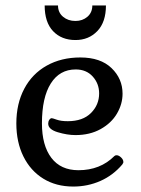

<svg xmlns="http://www.w3.org/2000/svg" viewBox="-20 -672 519 705"><path d="M144 -652H193Q193 -626 211.5 -610.5Q230 -595 257 -595Q283 -595 301 -610.5Q319 -626 319 -652H369Q369 -591 337.5 -558Q306 -525 257 -525Q206 -525 175 -557.5Q144 -590 144 -652ZM40 -219Q40 -291 69 -346Q98 -401 151.5 -431Q205 -461 275 -461Q349 -461 389.5 -422Q430 -383 430 -328Q430 -290 409.5 -255Q389 -220 349.5 -198Q310 -176 257 -176Q227 -176 192 -186.5Q157 -197 157 -218Q157 -226 161 -232Q165 -238 170 -238Q173 -238 188.5 -232.5Q204 -227 229 -227Q284 -227 314 -257Q344 -287 344 -329Q344 -365 320.5 -391Q297 -417 258 -417Q199 -417 166.5 -365.5Q134 -314 134 -219Q134 -138 168.5 -92.5Q203 -47 268 -47Q348 -47 400 -99Q403 -102 408 -102Q416 -102 424.5 -94Q433 -86 433 -77Q433 -74 431 -71.5Q429 -69 429 -68Q395 -28 348.5 -7.5Q302 13 249 13Q186 13 139 -16Q92 -45 66 -97.5Q40 -150 40 -219Z"/></svg>

Font: Kurale
Style: Regular
Weight: 400
Designer: Eduardo Rodriguez Tunni
Foundry: Eduardo Rodriguez Tunni
Version: Version 2.000